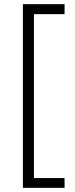

<svg xmlns="http://www.w3.org/2000/svg" viewBox="-20 -788 360 922"><path d="M90 114H290V67H143V-720H290V-768H90Z"/></svg>

Font: Arthouse Owned Light
Style: Regular
Weight: 300
Designer: Jeremy Tribby
Foundry: Tribby Type
Version: Version 1.000;PS 001.000;hotconv 1.0.88;makeotf.lib2.5.64775